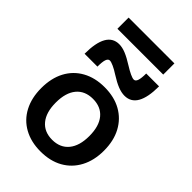

<svg xmlns="http://www.w3.org/2000/svg" viewBox="-270 -1027 1141 1141"><g transform="rotate(45 300.5 -456.5)"><path d="M300 10Q220 10 160.5 -23Q101 -56 69 -117Q37 -178 37 -260Q37 -343 69 -403.5Q101 -464 160.5 -497Q220 -530 300 -530Q381 -530 440 -497Q499 -464 531.5 -403.5Q564 -343 564 -260Q564 -178 531.5 -117Q499 -56 440 -23Q381 10 300 10ZM300 -88Q367 -88 404 -133Q441 -178 441 -260Q441 -343 404 -387.5Q367 -432 300 -432Q233 -432 196 -387.5Q159 -343 159 -260Q159 -178 196 -133Q233 -88 300 -88ZM419 -577Q393 -577 362.5 -589Q332 -601 291 -627Q265 -644 243 -654Q221 -664 210 -664Q196 -664 189.5 -645.5Q183 -627 183 -586H75Q75 -772 181 -772Q207 -772 237.5 -759.5Q268 -747 309 -721Q336 -704 357.5 -694Q379 -684 390 -684Q404 -684 410.5 -703Q417 -722 417 -762H525Q525 -577 419 -577ZM108 -829V-923H493V-829Z"/></g></svg>

Font: M PLUS 2 SemiBold
Style: Regular
Weight: 600
Designer: Coji Morishita
Foundry: UNDERFOREST DESIGN
Version: Version 1.001